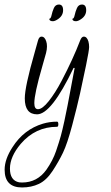

<svg xmlns="http://www.w3.org/2000/svg" viewBox="-141 -499 484 838"><path d="M116 -479.2Q134.4 -479.2 134.4 -454.4Q134.4 -429.6 110.4 -414.4Q98.4 -406.4 89.6 -406.4Q76.8 -406.4 74.4 -414.4L73.6 -416.8Q80.8 -416.8 84 -432.4Q87.2 -448 94 -463.6Q100.8 -479.2 116 -479.2ZM216.8 -479.2Q235.2 -479.2 235.2 -454.4Q235.2 -429.6 211.2 -414.4Q199.2 -406.4 190.4 -406.4Q177.6 -406.4 175.2 -414.4L174.4 -416.8Q181.6 -416.8 184.8 -432.4Q188 -448 194.8 -463.6Q201.6 -479.2 216.8 -479.2ZM-44.8 319.2Q-120.8 319.2 -120.8 241.6Q-120.8 196 -86.4 143.2Q-36.8 65.6 46.4 40.8Q76 32 108 32Q113.6 32 113.6 43.2Q113.6 54.4 108 54.4Q13.6 54.4 -50.4 128.8Q-97.6 184.8 -97.6 236.8Q-97.6 288.8 -57.6 296.8L-44.8 297.6Q21.6 297.6 61.6 241.6Q89.6 201.6 103.6 160.4Q117.6 119.2 124.4 94.4Q131.2 69.6 140 29.2Q148.8 -11.2 154 -39.2Q159.2 -67.2 169.2 -119.6Q179.2 -172 184.8 -202.4H180Q83.2 0 20.8 0Q-32.8 0 -32.8 -69.6Q-32.8 -120 10.4 -270.4Q20 -304.8 24.8 -322Q29.6 -339.2 40 -339.2Q54.4 -339.2 60.8 -318.4Q64 -309.6 64 -296.4Q64 -283.2 60 -267.6Q56 -252 43.2 -208Q8.8 -89.6 8.8 -48.8Q8.8 -22.4 24.8 -22.4Q44 -22.4 72.4 -58.4Q100.8 -94.4 128 -146.4Q177.6 -240.8 208.8 -322.4Q215.2 -339.2 224.8 -339.2Q238.4 -339.2 244.8 -318.4Q248 -307.2 248 -293.6Q248 -280 234.8 -215.2Q221.6 -150.4 208.4 -91.2Q195.2 -32 174 48Q152.8 128 134 167.2Q115.2 206.4 88.4 247.2Q61.6 288 28.8 303.6Q-4 319.2 -44.8 319.2Z"/></svg>

Font: Rouge Script
Style: Regular
Weight: 400
Designer: Sabrina Mariela Lopez
Foundry: Typesenses
Version: Version 1.003